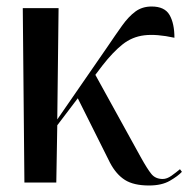

<svg xmlns="http://www.w3.org/2000/svg" viewBox="-20 -561 579 590"><path d="M55 0 50 -536H160L156 -194L308 -414Q335 -454 355 -482Q375 -510 396 -525.5Q417 -541 446 -541Q486 -541 501 -515Q516 -489 516 -445Q461 -457 423.5 -452.5Q386 -448 356.5 -424.5Q327 -401 295 -360L273 -331L412 -79Q433 -41 445.5 -26Q458 -11 480 -11Q493 -11 507 -21Q521 -31 533 -41L539 -33Q527 -20 502 -5.5Q477 9 438 9Q391 9 364 -8Q337 -25 318 -61L219 -259L156 -176L153 0Z"/></svg>

Font: Noto Serif Display SemiCondensed Medium
Style: Regular
Weight: 500
Width: 4
Designer: Monotype Design Team
Foundry: Monotype Imaging Inc.
Version: Version 2.009